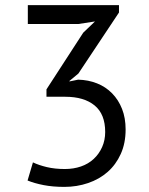

<svg xmlns="http://www.w3.org/2000/svg" viewBox="-20 -720 585 752"><path d="M234 -58Q268 -58 297 -68Q326 -78 347 -97.5Q368 -117 380 -144Q392 -171 392 -203Q392 -273 350.5 -307Q309 -341 236 -341H162V-370L306 -592L352 -636L287 -626H89V-700H446V-671L287 -432L252 -403V-401L286 -408Q326 -407 360 -393.5Q394 -380 419 -354.5Q444 -329 458 -293.5Q472 -258 472 -213Q472 -159 453 -117Q434 -75 401.5 -46.5Q369 -18 325 -3Q281 12 232 12Q187 12 151 5Q115 -2 88 -13L109 -84Q132 -73 163.5 -65.5Q195 -58 234 -58Z"/></svg>

Font: PT Sans
Style: Regular
Weight: 400
Designer: A.Korolkova, O.Umpeleva, V.Yefimov
Foundry: ParaType Ltd
Version: Version 2.003